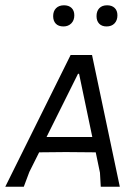

<svg xmlns="http://www.w3.org/2000/svg" viewBox="-29 -706 522 726"><path d="M424 0H352L349 -53L333 -130L220 -131L119 -130L82 -56L61 0H-9L238 -498H319ZM270 -427H266L147 -188H320ZM252 -648Q252 -629 240.5 -617.5Q229 -606 211 -606Q192 -606 182 -616.5Q172 -627 172 -645Q172 -664 183 -675Q194 -686 213 -686Q231 -686 241.5 -676Q252 -666 252 -648ZM415 -648Q415 -629 404 -617.5Q393 -606 374 -606Q356 -606 346 -616.5Q336 -627 336 -645Q336 -664 346.5 -675Q357 -686 376 -686Q394 -686 404.5 -676Q415 -666 415 -648Z"/></svg>

Font: Alegreya Sans SC
Style: Italic
Weight: 400
Italic angle: -7°
Designer: Juan Pablo del Peral
Foundry: Huerta Tipografica
Version: Version 2.008; ttfautohint (v1.6)